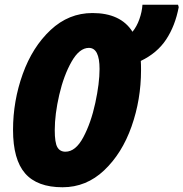

<svg xmlns="http://www.w3.org/2000/svg" viewBox="-20 -780 774 810"><path d="M35 -232Q35 -354 76 -468Q117 -582 193.5 -653.5Q270 -725 370 -725Q489 -725 539 -646Q557 -668 568 -699Q579 -730 581 -760H731L734 -750Q719 -671 681 -613.5Q643 -556 574 -523Q575 -511 575 -484Q575 -360 535 -246.5Q495 -133 419.5 -61.5Q344 10 244 10Q137 10 86 -48.5Q35 -107 35 -232ZM400 -489Q400 -578 355 -578Q315 -578 282 -520Q249 -462 230 -380Q211 -298 211 -231Q211 -178 222 -159Q233 -140 256 -140Q299 -140 331.5 -201Q364 -262 382 -345.5Q400 -429 400 -489Z"/></svg>

Font: Noto Sans UI CondBlack
Style: Italic
Weight: 900
Width: 3
Italic angle: -12°
Designer: Monotype Design Team
Foundry: Monotype Imaging Inc.
Version: Version 1.001